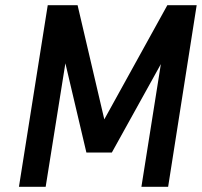

<svg xmlns="http://www.w3.org/2000/svg" viewBox="-20 -720 778 740"><path d="M625 -700 382 -260 279 -700H164L53 0H156L232 -476L313 -132H411L600 -473L525 0H628L738 -700Z"/></svg>

Font: Arthouse Owned Medium
Style: Italic
Weight: 500
Italic angle: -10°
Designer: Jeremy Tribby
Foundry: Tribby Type
Version: Version 1.000;PS 001.000;hotconv 1.0.88;makeotf.lib2.5.64775